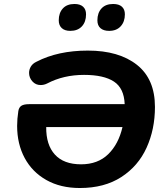

<svg xmlns="http://www.w3.org/2000/svg" viewBox="-20 -934 832 964"><path d="M66 -302Q66 -337 72 -376Q75 -395 87.5 -403Q100 -411 126 -411H606Q603 -491 552 -524.5Q501 -558 402 -558Q299 -558 217 -515Q201 -507 184 -507Q159 -507 142.5 -525.5Q126 -544 126 -568Q126 -585 135 -600Q144 -615 163 -624Q271 -680 421 -680Q577 -680 667.5 -608.5Q758 -537 758 -397Q758 -285 716 -192.5Q674 -100 589 -45Q504 10 381 10Q284 10 213 -30Q142 -70 104 -140.5Q66 -211 66 -302ZM387 -109Q471 -109 523 -159.5Q575 -210 595 -296H212Q211 -207 255.5 -158Q300 -109 387 -109ZM469 -832Q469 -869 489.5 -891.5Q510 -914 548 -914Q577 -914 592 -900.5Q607 -887 607 -862Q607 -825 586 -802Q565 -779 528 -779Q500 -779 484.5 -792.5Q469 -806 469 -832ZM275 -832Q275 -869 295.5 -891.5Q316 -914 354 -914Q382 -914 397 -900.5Q412 -887 412 -862Q412 -824 391 -801.5Q370 -779 333 -779Q305 -779 290 -793Q275 -807 275 -832Z"/></svg>

Font: SN Pro Bold
Style: Bold Italic
Weight: 700
Italic angle: -9°
Designer: Tobias Whetton
Foundry: Supernotes
Version: Version 1.003